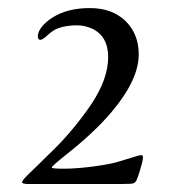

<svg xmlns="http://www.w3.org/2000/svg" viewBox="-20 -702 426 478"><path d="M312.5 -245.8Q309.1 -243.9 282 -243.9H51Q34.9 -243.9 35 -248.3Q35.2 -252.7 47.1 -264.5Q59.1 -276.4 78 -294.6Q96.9 -312.7 119.8 -335.7Q142.6 -358.6 165.3 -386.4Q188 -414.1 207 -442.1Q249.3 -505.4 249.3 -559.8Q249.3 -611.6 209.5 -630.6Q191.4 -638.9 172.1 -638.9Q152.8 -638.9 137.3 -635.3Q121.8 -631.6 113.5 -626.2Q105.2 -620.8 99.6 -615.5Q86.4 -602.8 80.2 -602.8Q74 -602.8 74.3 -613.2Q74.7 -623.5 84.6 -635.9Q94.5 -648.2 110.8 -658.4Q147.9 -681.9 203.6 -681.9Q259.3 -681.9 292.4 -649.7Q325.4 -617.4 325.4 -566.4Q325.4 -503.2 257.3 -422.6Q214.4 -371.8 143.1 -315.7Q109.4 -288.8 108.9 -284.9Q108.9 -282 138.8 -282Q168.7 -282 209.8 -287.2Q251 -292.5 273.1 -299Q295.2 -305.4 311.6 -310.7Q328.1 -315.9 332 -315.9Q335.9 -315.9 335.9 -309.1Q335.9 -302.2 328.1 -276.6Q320.3 -251 316.9 -248.7Q313.5 -246.3 312.5 -245.8Z"/></svg>

Font: Linden Hill
Style: Italic
Weight: 400
Italic angle: -5.60001°
Version: Version 1.201